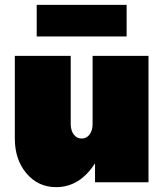

<svg xmlns="http://www.w3.org/2000/svg" viewBox="-20 -750 682 790"><path d="M211 20Q137 20 89 -36.5Q41 -93 41 -180V-520H271V-240Q271 -213 283.5 -196.5Q296 -180 316 -180Q336 -180 348.5 -196.5Q361 -213 361 -240V-520H591V0H371V-78Q308 20 211 20ZM501 -730V-600H131V-730Z"/></svg>

Font: Metropolitano Black
Style: Regular
Weight: 900
Designer: Fonts by Alex Slobzheninov & Chris M. Simpson / Changes by Cristiano Sobral
Foundry: Fonts by Alex Slobzheninov & Chris M. Simpson / Changes by Cristiano Sobral
Version: Version 1.00;August 30, 2020;FontCreator 13.0.0.2681 64-bit